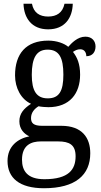

<svg xmlns="http://www.w3.org/2000/svg" viewBox="-20 -762 538 1021"><path d="M236 -606C325 -606 365 -667 367 -742H323C313 -694 281 -674 236 -674C191 -674 159 -694 150 -742H105C107 -667 148 -606 236 -606ZM214 239C382 239 460 168 460 53C460 -29 417 -93 306 -93H204C159 -93 145 -107 145 -134C145 -164 164 -184 185 -197C198 -194 222 -192 237 -192C351 -192 406 -265 406 -365C406 -423 390 -458 368 -486C380 -494 391 -500 407 -500C430 -500 439 -481 439 -463C473 -463 488 -487 488 -515C488 -543 470 -567 434 -567C392 -567 360 -532 343 -513C322 -531 282 -546 237 -546C118 -546 60 -476 60 -361C60 -294 92 -234 145 -210C105 -184 83 -157 83 -117C83 -74 110 -49 136 -37C75 -25 20 15 20 94C20 185 84 239 214 239ZM234 -239C174 -239 149 -279 149 -364C149 -454 174 -498 233 -498C294 -498 317 -456 317 -365C317 -278 295 -239 234 -239ZM216 191C126 191 97 147 97 87C97 9 147 -10 197 -10H289C349 -10 382 8 382 69C382 139 346 191 216 191Z"/></svg>

Font: Noto Serif Thai SemiCondensed
Style: Regular
Weight: 400
Width: 4
Designer: Monotype Design Team
Foundry: Monotype Imaging Inc.
Version: Version 2.002